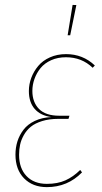

<svg xmlns="http://www.w3.org/2000/svg" viewBox="-20 -747 412 776"><path d="M273.4 -727.1 288.6 -726.6 263.7 -604.5H253.4ZM169.4 9.3Q112.3 9.3 77.4 -26.1Q42.5 -61.5 42.5 -122.1Q42.5 -150.4 50.5 -175.8Q58.6 -201.2 75.2 -222.9Q91.8 -244.6 120.6 -258.3Q149.4 -272 187.5 -273.9Q144 -279.8 120.4 -306.6Q96.7 -333.5 96.7 -378.9Q96.7 -406.2 106.4 -432.4Q116.2 -458.5 134.3 -480.2Q152.3 -502 181.6 -515.1Q210.9 -528.3 247.1 -528.3Q314.9 -528.3 363.3 -482.4L354.5 -473.1Q310.5 -515.6 246.6 -515.6Q213.4 -515.6 186.8 -503.7Q160.2 -491.7 144 -471.9Q127.9 -452.1 119.4 -428.2Q110.8 -404.3 110.8 -379.4Q110.8 -334 137.7 -306.6Q164.6 -279.3 219.2 -279.3H260.7L256.8 -266.6H215.8Q179.2 -266.6 150.6 -257.8Q122.1 -249 104.7 -234.9Q87.4 -220.7 76.4 -201.2Q65.4 -181.6 61.3 -162.4Q57.1 -143.1 57.1 -121.6Q57.1 -66.9 87.2 -35.4Q117.2 -3.9 169.4 -3.9Q212.9 -3.9 244.4 -18.1Q275.9 -32.2 304.2 -60.1L311.5 -50.3Q253.4 9.3 169.4 9.3Z"/></svg>

Font: Fira Sans Compressed Hair
Style: Italic
Weight: 100
Width: 3
Italic angle: -8°
Designer: Carrois Corporate & Edenspiekermann AG
Foundry: Carrois Corporate GbR & Edenspiekermann AG
Version: Version 4.203;PS 004.203;hotconv 1.0.88;makeotf.lib2.5.64775